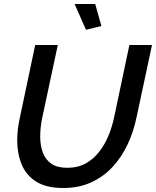

<svg xmlns="http://www.w3.org/2000/svg" viewBox="-20 -935 780 960"><path d="M296 5Q212 5 161.5 -26.5Q111 -58 88.5 -112.5Q66 -167 66 -233Q66 -288 80 -350L156 -710H269L192 -350Q181 -299 181 -253Q181 -208 194 -172.5Q207 -137 236.5 -116.5Q266 -96 317 -96Q369 -96 408 -117.5Q447 -139 475.5 -175.5Q504 -212 522.5 -257Q541 -302 551 -350L627 -710H740L663 -350Q648 -277 618 -213Q588 -149 542.5 -100Q497 -51 435.5 -23Q374 5 296 5ZM353 -915H456L487 -805L410 -786Z"/></svg>

Font: Raleway SemiBold
Style: Italic
Weight: 600
Italic angle: -12°
Designer: Matt McInerney, Pablo Impallari, Rodrigo Fuenzalida
Foundry: Matt McInerney, Pablo Impallari, Rodrigo Fuenzalida
Version: Version 4.026